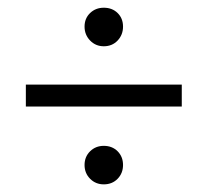

<svg xmlns="http://www.w3.org/2000/svg" viewBox="-20 -582 520 505"><path d="M48 -301.8V-359.5H458.1V-301.8ZM253 -97.1Q231.6 -97.1 217 -111.8Q202.4 -126.5 202.4 -148Q202.4 -169.7 217 -184.1Q231.6 -198.4 253 -198.4Q275.1 -198.4 289.4 -184.1Q303.6 -169.7 303.6 -148Q303.6 -126.5 289.4 -111.8Q275.1 -97.1 253 -97.1ZM253 -460.3Q231.6 -460.3 217 -475.4Q202.4 -490.5 202.4 -512Q202.4 -533.7 217 -547.7Q231.6 -561.7 253 -561.7Q275.1 -561.7 289.4 -547.7Q303.6 -533.7 303.6 -512Q303.6 -490.5 289.4 -475.4Q275.1 -460.3 253 -460.3Z"/></svg>

Font: Source Sans 3 VF
Style: Italic
Weight: 200
Italic angle: -11°
Designer: Paul D. Hunt
Foundry: Adobe Systems Incorporated
Version: Version 3.042;hotconv 1.0.118;makeotfexe 2.5.65603